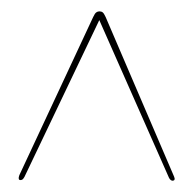

<svg xmlns="http://www.w3.org/2000/svg" viewBox="-20 -730 340 338"><path d="M160 -705.5H150L277.5 -417Q279 -414 281 -412.8Q283 -411.5 284.5 -412Q286.5 -412 287.2 -413.8Q288 -415.5 286.5 -419L166 -700Q163 -706.5 160.8 -708.2Q158.5 -710 155 -710Q152 -710 149.5 -708.2Q147 -706.5 144 -700L14 -421.5Q12.5 -417.5 13 -415.2Q13.5 -413 16 -413Q18 -413 19.5 -414Q21 -415 23 -418.5Z"/></svg>

Font: Fraunces 120pt SemiBold
Style: Regular
Weight: 600
Version: Version 1.000;[b76b70a41]